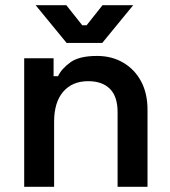

<svg xmlns="http://www.w3.org/2000/svg" viewBox="-20 -718 655 738"><path d="M73 0V-494H186V-425H203Q216 -453 250 -478Q284 -503 353 -503Q410 -503 454 -477Q498 -451 522.5 -405Q547 -359 547 -296V0H432V-287Q432 -347 402.5 -376.5Q373 -406 319 -406Q258 -406 223 -365.5Q188 -325 188 -250V0ZM236 -553 117 -698H235L296 -621H313L374 -698H492L373 -553Z"/></svg>

Font: Space Grotesk Light SemiBold
Style: Regular
Weight: 600
Version: Version 2.000